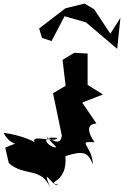

<svg xmlns="http://www.w3.org/2000/svg" viewBox="-68 -946 688 1065"><path d="M245 -129C212 -123 134 -194 249 -181C238 -146 74 -218 135 -140C155 -154 42 -199 -48 -209C21 -80 128 -203 -39 -127L-19 -41C67 35 164 -22 212 99C157 -41 227 97 255 80C177 56 308 80 295 -80C395 -112 420 -102 447 -34C444 -140 352 -164 457 -157C455 -158 382 -257 467 -261L388 -377L503 -422L418 -475V-649L344 -653L279 -614L296 -470L226 -429L275 -194C267 -127 208 -180 190 -186ZM544 -759 454 -895 401 -926 295 -900 149 -788 165 -736 218 -718 290 -856 409 -822 582 -675 600 -847Z"/></svg>

Font: Asimov Silicon
Style: Regular
Weight: 400
Designer: Google
Version: Version 2.000980; 2014